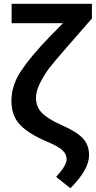

<svg xmlns="http://www.w3.org/2000/svg" viewBox="-20 -759 503 1009"><path d="M169 -244Q169 -197 201 -165Q233 -133 301 -103Q383 -67 415.5 -32Q448 3 448 57Q448 132 350 230L275 171Q298 144 305 135Q312 126 321 109Q330 92 330 77Q330 52 309 31.5Q288 11 229 -14Q133 -54 86.5 -102Q40 -150 40 -229Q40 -310 90.5 -386Q141 -462 240 -565L311 -637H41V-739H463V-662L341 -522Q335 -515 322 -500Q267 -437 241.5 -404.5Q216 -372 192.5 -326.5Q169 -281 169 -244Z"/></svg>

Font: Cantarell
Style: Bold
Weight: 700
Designer: Dave Crossland, Nikolaus Waxweiler, Florian Fecher, Jacques Le Bailly, Eben Sorkin, Alexei Vanyashin, Alexios Zavras, Em
Version: Version 0.303